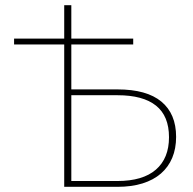

<svg xmlns="http://www.w3.org/2000/svg" viewBox="-20 -723 747 743"><path d="M256 -703V-573.5H495.5V-551H256V-377H435Q547.5 -377 604.5 -329.8Q661.5 -282.5 661.5 -193.5Q661.5 -148 646.5 -112.2Q631.5 -76.5 602.8 -51.5Q574 -26.5 531.5 -13.2Q489 0 434 0H228.5V-551H34.5V-573.5H228.5V-703ZM256 -354.5V-22.5H434Q532.5 -22.5 583.2 -66.5Q634 -110.5 634 -192Q634 -274 583.8 -314.2Q533.5 -354.5 435 -354.5Z"/></svg>

Font: Lato Thin
Style: Regular
Weight: 200
Designer: Lukasz Dziedzic
Foundry: tyPoland Lukasz Dziedzic
Version: Version 2.007; 2014-02-27